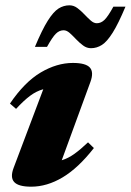

<svg xmlns="http://www.w3.org/2000/svg" viewBox="-20 -688 492 723"><path d="M31.5 -56.5 143 -352Q117 -345 93 -327Q69 -309 40.5 -278L17.5 -298Q72.5 -379 133.2 -415Q194 -451 254.5 -451Q302.5 -451 318.2 -433.8Q334 -416.5 320.5 -379.5L212.5 -84.5Q237 -92 260 -108.5Q283 -125 311.5 -152L333.5 -130.5Q275 -55.5 216 -20.2Q157 15 97.5 15Q49.5 15 33.5 -2.5Q17.5 -20 31.5 -56.5ZM452.5 -663Q425.5 -598.5 404.2 -564.8Q383 -531 363.8 -518.8Q344.5 -506.5 322.5 -506.5Q306.5 -506.5 292.8 -516.8Q279 -527 266.5 -540.2Q254 -553.5 242.5 -563.8Q231 -574 219.5 -574Q203.5 -574 190.5 -561.2Q177.5 -548.5 157 -511.5H111.5Q138.5 -576 159.8 -609.8Q181 -643.5 200.2 -655.8Q219.5 -668 241.5 -668Q257.5 -668 271.2 -657.8Q285 -647.5 297.5 -634.2Q310 -621 321.5 -610.8Q333 -600.5 344.5 -600.5Q360.5 -600.5 373.8 -613.5Q387 -626.5 407 -663Z"/></svg>

Font: Newsreader Text ExtraBold
Style: Italic
Weight: 800
Italic angle: -17°
Designer: Hugues Gentile
Foundry: Production Type
Version: Version 1.001